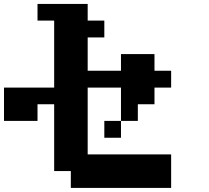

<svg xmlns="http://www.w3.org/2000/svg" viewBox="-20 -879 1040 957"><path d="M0 -276.4V-442.4H250V-776.4H167V-859.4H417V-776.4H500V-692.4H417V-526.4H583V-609.4H750V-526.4H833V-442.4H750V-359.4H667V-276.4H583V-442.4H417V-109.4H833V57.6H333V-26.4H250V-359.4H167V-276.4ZM583 -276.4V-192.4H500V-276.4Z"/></svg>

Font: KH Dot Dougenzaka 12
Style: Regular
Weight: 400
Designer: Original version for X68000 by Keitarou Hiraki (http://hp.vector.co.jp/authors/VA000874/) / TrueType conversion by Homem
Version: Version 1.00.20150527